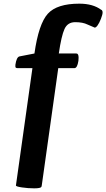

<svg xmlns="http://www.w3.org/2000/svg" viewBox="-20 -788 580 1048"><path d="M77 -416Q64 -416 64 -424V-434Q70 -476 86 -480L168 -496Q191 -658 241 -713Q291 -768 413 -768Q488 -768 533 -734H534Q540 -730 540 -719.5Q540 -709 531 -685.5Q522 -662 512 -648.5Q502 -635 495 -638Q493 -638 493 -639L458 -654Q432 -667 390.5 -667Q349 -667 332 -629.5Q315 -592 301 -496H397Q409 -496 409 -473Q409 -466 408 -456Q402 -416 386 -416H298L208 224Q207 230 206 232Q201 240 167 240Q133 240 99.5 235Q66 230 67 224L157 -416Z"/></svg>

Font: Chau Philomene One
Style: Italic
Weight: 400
Designer: Vicente Lamonaca
Foundry: TipoType
Version: Version 1.001